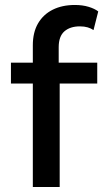

<svg xmlns="http://www.w3.org/2000/svg" viewBox="-20 -752 422 772"><path d="M281 -732Q312 -732 336.5 -724.5Q361 -717 375 -706L356 -631Q346 -638 332.5 -642Q319 -646 301 -646Q262 -646 239 -626Q216 -606 216 -562V-489L220 -464V0H112V-570Q112 -622 133 -658Q154 -694 192 -713Q230 -732 281 -732ZM371 -500V-416H24V-500Z"/></svg>

Font: Kantumruy Pro Medium
Style: Regular
Weight: 500
Designer: Sovichet Tep
Foundry: Sovichet Tep
Version: Version 1.002